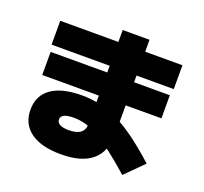

<svg xmlns="http://www.w3.org/2000/svg" viewBox="-144 -970 1289 1211"><g transform="rotate(20 500.0 -365.0)"><path d="M380 70Q248 70 176.5 18Q105 -34 105 -130Q105 -225 176 -275Q247 -325 380 -325Q446 -325 506.5 -311Q567 -297 629 -266Q691 -235 759.5 -184.5Q828 -134 910 -60L790 60Q713 -8 654.5 -53Q596 -98 549.5 -125Q503 -152 462 -163.5Q421 -175 380 -175Q295 -175 295 -133Q295 -112 315.5 -101Q336 -90 375 -90Q428 -90 454 -110Q480 -130 480 -170V-800H660V-170Q660 -50 590 10Q520 70 380 70ZM100 -360V-515H900V-360ZM90 -560V-720H910V-560Z"/></g></svg>

Font: M PLUS 1 Thin Black
Style: Regular
Weight: 900
Version: Version 1.001